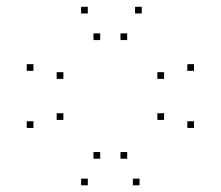

<svg xmlns="http://www.w3.org/2000/svg" viewBox="-20 -544 660 574"><path d="M397.2 10V-10H377.2V10ZM560 -161.5V-181.5H540V-161.5ZM560 -332.2V-352.2H540V-332.2ZM403.8 -503.7V-523.7H383.8V-503.7ZM242.5 -503.7V-523.7H222.5V-503.7ZM80 -332.2V-352.2H60V-332.2ZM80 -161.5V-181.5H60V-161.5ZM242.5 10V-10H222.5V10ZM169.5 -185.5V-205.5H149.5V-185.5ZM169.5 -308.2V-328.2H149.5V-308.2ZM279.5 -424.2V-444.2H259.5V-424.2ZM360.2 -424.2V-444.2H340.2V-424.2ZM470.5 -308.2V-328.2H450.5V-308.2ZM470.5 -185.5V-205.5H450.5V-185.5ZM360.2 -69.5V-89.5H340.2V-69.5ZM279.5 -69.5V-89.5H259.5V-69.5Z"/></svg>

Font: Monaspace Krypton Dots Var
Style: Regular
Weight: 400
Designer: Riley Cran and the Lettermatic Team
Version: Version 1.100 (Monaspace Krypton Dots)